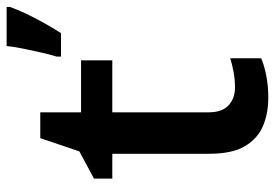

<svg xmlns="http://www.w3.org/2000/svg" viewBox="-142 -658 810 565"><g transform="rotate(-90 262.5 -375.0)"><path d="M288 -88Q311 -88 333 -92Q355 -96 374 -102V-11Q354 -2 323 4Q292 10 258 10Q212 10 175 -5.5Q138 -21 115.5 -58.5Q93 -96 93 -164V-449H20V-503L100 -546L139 -661H215V-541H368V-449H215V-165Q215 -126 235.5 -107Q256 -88 288 -88ZM525 -750Q518 -730 506 -704.5Q494 -679 479 -652Q464 -625 448 -600H379V-613Q385 -632 391 -658.5Q397 -685 402.5 -712Q408 -739 410 -760H525Z"/></g></svg>

Font: Noto Sans Sundanese SemiBold
Style: Regular
Weight: 600
Version: Version 2.003